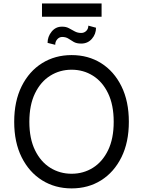

<svg xmlns="http://www.w3.org/2000/svg" viewBox="-20 -1046 802 1076"><path d="M381.3 9.8Q288.6 9.8 215.8 -35.6Q143.1 -81.1 101.3 -164.8Q59.6 -248.5 59.6 -363.3Q59.6 -478.5 101.3 -562.5Q143.1 -646.5 215.8 -691.9Q288.6 -737.3 381.3 -737.3Q474.6 -737.3 546.9 -691.9Q619.1 -646.5 660.6 -562.5Q702.1 -478.5 702.1 -363.3Q702.1 -248.5 660.6 -164.8Q619.1 -81.1 546.9 -35.6Q474.6 9.8 381.3 9.8ZM381.3 -72.3Q447.3 -72.3 500.7 -105.7Q554.2 -139.2 585.7 -204.1Q617.2 -269 617.2 -363.3Q617.2 -458 585.7 -523.2Q554.2 -588.4 500.7 -621.8Q447.3 -655.3 381.3 -655.3Q315.4 -655.3 261.7 -621.8Q208 -588.4 176.3 -523.2Q144.5 -458 144.5 -363.3Q144.5 -269 176.3 -204.1Q208 -139.2 261.7 -105.7Q315.4 -72.3 381.3 -72.3ZM475.1 -902.3 518.1 -890.6Q518.1 -855 494.9 -828.4Q471.7 -801.8 435.1 -801.8Q409.2 -801.8 393.3 -811Q377.4 -820.3 363.3 -829.6Q349.1 -838.9 327.6 -838.9Q311.5 -838.4 300.3 -825.2Q289.1 -812 289.6 -794.9L246.6 -805.7Q246.6 -840.8 269.5 -868.9Q292.5 -897 327.6 -896.5Q349.6 -897 366.2 -887.9Q382.8 -878.9 398.9 -870.1Q415 -861.3 435.1 -861.3Q451.7 -861.3 463.4 -872.8Q475.1 -884.3 475.1 -902.3ZM549.3 -1026.4V-952.1H215.3V-1026.4Z"/></svg>

Font: GitLab Sans
Style: Regular
Weight: 400
Designer: Rasmus Andersson
Foundry: Modifications by GitLab B.V., manufactured by rsms
Version: Version 4.000;git-c8fb6b7